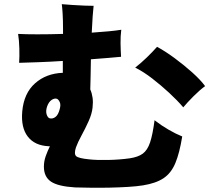

<svg xmlns="http://www.w3.org/2000/svg" viewBox="-20 -846 1040 923"><path d="M341 55Q259 50 225 27Q191 4 191 -45Q191 -71 200 -96Q209 -121 220 -143H214Q147 -146 113.5 -189.5Q80 -233 87 -311Q95 -398 148.5 -445.5Q202 -493 282 -496V-553Q221 -549 164.5 -547Q108 -545 72 -544Q74 -573 73 -612.5Q72 -652 67 -683Q102 -681 160 -681Q218 -681 283 -683V-708Q283 -750 281 -781.5Q279 -813 277 -826Q300 -824 329.5 -822Q359 -820 386.5 -819Q414 -818 430 -818Q428 -803 425.5 -768Q423 -733 421 -689Q465 -692 502.5 -695.5Q540 -699 563 -703Q559 -672 559.5 -638Q560 -604 562 -573Q537 -571 499.5 -567.5Q462 -564 417 -561Q416 -515 415.5 -476.5Q415 -438 414 -417V-416Q422 -398 425 -376.5Q428 -355 425 -329Q422 -299 406 -263.5Q390 -228 372 -195Q354 -162 345 -137Q335 -106 346 -95.5Q357 -85 408 -80Q443 -76 498.5 -77Q554 -78 604 -85Q644 -91 666.5 -107.5Q689 -124 701.5 -161.5Q714 -199 723 -268Q755 -243 790.5 -222.5Q826 -202 856 -190Q843 -110 823 -62Q803 -14 766.5 10.5Q730 35 668 45Q637 50 595.5 52.5Q554 55 508.5 56Q463 57 419.5 56.5Q376 56 341 55ZM861 -330Q832 -364 793 -400Q754 -436 712 -468.5Q670 -501 630 -521Q658 -543 685.5 -569.5Q713 -596 735 -621Q774 -600 819.5 -566.5Q865 -533 905 -497Q945 -461 966 -432Q940 -413 910.5 -383.5Q881 -354 861 -330ZM220 -277Q234 -274 247 -284Q260 -294 267 -321Q273 -342 267.5 -354.5Q262 -367 254 -371Q242 -375 228 -365.5Q214 -356 206 -333Q199 -311 204.5 -295Q210 -279 220 -277Z"/></svg>

Font: Zen Kaku Gothic Antique Black
Style: Regular
Weight: 900
Designer: Yoshimichi Ohira
Foundry: Positype
Version: Version 1.001